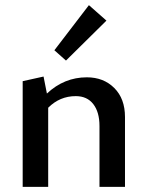

<svg xmlns="http://www.w3.org/2000/svg" viewBox="-20 -725 573 745"><path d="M393 -645 236 -490 191 -530 325 -705ZM317 -425Q382 -425 423.5 -383.5Q465 -342 465 -271V0H366V-236Q366 -290 342 -321Q318 -352 274 -352Q212 -352 167 -307V0H68V-410L149 -428L162 -362Q229 -425 317 -425Z"/></svg>

Font: EauTestText Semibold
Style: Regular
Weight: 600
Designer: Christian Thalmann (Catharsis Fonts)
Version: Version 0.001;PS 000.001;hotconv 1.0.88;makeotf.lib2.5.64775